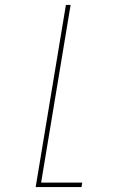

<svg xmlns="http://www.w3.org/2000/svg" viewBox="-20 -540 540 775"><path d="M124 215 246 -520H265L146 197H312L309 215Z"/></svg>

Font: Iosevka Term Curly Thin
Style: Italic
Weight: 100
Italic angle: -9°
Designer: Belleve Invis
Foundry: Belleve Invis
Version: Version 32.3.0